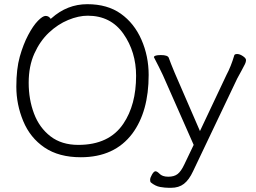

<svg xmlns="http://www.w3.org/2000/svg" viewBox="-20 -733 1221 917"><path d="M814 -386 935 -107 1062 -376Q1083 -415 1099 -469Q1101 -475 1113 -475Q1125 -475 1140 -465Q1155 -455 1155 -446Q1155 -437 1150 -427Q1145 -417 1134 -396.5Q1123 -376 1113 -358L902 85Q883 126 858.5 145Q834 164 797 164H787Q768 164 745 160Q722 156 700 138Q697 135 697 125.5Q697 116 706 100.5Q715 85 722.5 85Q730 85 741 96Q755 111 783.5 111Q812 111 828.5 98Q845 85 860 53L905 -41L758 -374Q735 -422 726 -438.5Q717 -455 715 -460Q716 -470 748.5 -470Q781 -470 786 -457Q794 -434 814 -386ZM366 18Q261 18 192.5 -28.5Q124 -75 91 -154.5Q58 -234 58 -319Q58 -404 74.5 -462.5Q91 -521 114.5 -565.5Q138 -610 161 -633.5Q184 -657 197.5 -657Q211 -657 219 -647L222 -643L226 -646Q301 -713 397 -713Q493 -713 557 -667.5Q621 -622 655.5 -543.5Q690 -465 690 -375Q690 -200 612 -95Q527 18 366 18ZM399 -658Q355 -658 305.5 -637.5Q256 -617 213.5 -577Q171 -537 144 -477Q117 -417 117 -337.5Q117 -258 142.5 -190.5Q168 -123 221 -82Q274 -41 354 -41Q501 -41 569 -142Q630 -232 630 -371Q630 -485 569.5 -571.5Q509 -658 399 -658Z"/></svg>

Font: Moon Stars Kai T Light
Style: Regular
Weight: 300
Designer: GuiWonder
Version: Version 1.101